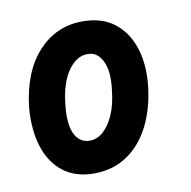

<svg xmlns="http://www.w3.org/2000/svg" viewBox="-57 -483 536 540"><g transform="rotate(-10 211.0 -212.5)"><path d="M170 1Q117 1 82 -26.5Q47 -54 32 -102Q17 -150 22 -212Q33 -313 84.5 -369.5Q136 -426 212 -426Q267 -426 302.5 -398.5Q338 -371 353.5 -323Q369 -275 362 -213Q355 -151 330.5 -102.5Q306 -54 265.5 -26.5Q225 1 170 1ZM174 -92Q196 -92 213.5 -108Q231 -124 243.5 -152.5Q256 -181 260 -221Q263 -243 262 -263Q261 -283 254.5 -299Q248 -315 237 -324Q226 -333 210 -333Q178 -333 154 -298.5Q130 -264 124 -203Q120 -171 124 -145.5Q128 -120 141 -106Q154 -92 174 -92Z"/></g></svg>

Font: Edu SA Beginner SemiBold
Style: Regular
Weight: 600
Version: Version 1.003